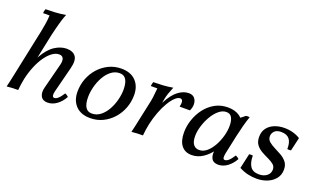

<svg xmlns="http://www.w3.org/2000/svg" viewBox="-76 -1137 2610 1576"><g transform="rotate(20 1229.0 -349.0)"><path d="M27 5Q34 -24 40 -50.5Q46 -77 51 -102L139 -520Q146 -554 151.5 -590Q157 -626 159 -663H102Q102 -670 104.5 -681.5Q107 -693 110 -700Q145 -700 191.5 -702.5Q238 -705 285 -713Q274 -687 263 -651Q252 -615 243.5 -580Q235 -545 229 -520L141 -102Q136 -77 132 -51.5Q128 -26 126 0Q100 0 76.5 1Q53 2 27 5ZM387 15Q344 15 327.5 -15.5Q311 -46 323 -92L380 -314Q389 -349 380 -369.5Q371 -390 343 -390Q313 -390 282.5 -367.5Q252 -345 224.5 -305.5Q197 -266 175.5 -213.5Q154 -161 141 -102H115Q144 -235 188 -312Q232 -389 283.5 -422Q335 -455 386 -455Q440 -455 464.5 -422.5Q489 -390 470 -316L413 -92Q407 -69 410 -54.5Q413 -40 427 -40Q441 -40 458.5 -55Q476 -70 499 -106Q508 -102 515 -97.5Q522 -93 529 -86Q505 -41 467 -13Q429 15 387 15Z M864 -415Q822 -415 788.5 -388.5Q755 -362 732 -320.5Q709 -279 697 -231.5Q685 -184 685 -142Q685 -85 703 -55Q721 -25 759 -25V15Q677 15 632.5 -31.5Q588 -78 588 -155Q588 -214 608.5 -268Q629 -322 666.5 -364Q704 -406 754.5 -430.5Q805 -455 864 -455ZM759 -25Q801 -25 834.5 -51.5Q868 -78 891 -119.5Q914 -161 926 -208.5Q938 -256 938 -298Q938 -355 920 -385Q902 -415 864 -415V-455Q946 -455 990.5 -408.5Q1035 -362 1035 -285Q1035 -226 1014.5 -172Q994 -118 956.5 -76Q919 -34 868.5 -9.5Q818 15 759 15Z M1117 5Q1124 -24 1130 -50.5Q1136 -77 1141 -102L1175 -260Q1182 -290 1186.5 -321.5Q1191 -353 1195 -403H1138Q1138 -411 1140.5 -422Q1143 -433 1146 -440Q1185 -440 1226.5 -442.5Q1268 -445 1316 -453Q1301 -417 1292 -390Q1283 -363 1277.5 -333.5Q1272 -304 1265 -260L1231 -102Q1226 -77 1222 -51.5Q1218 -26 1216 0Q1190 0 1166.5 1Q1143 2 1117 5ZM1418 -325Q1426 -360 1421 -375.5Q1416 -391 1400 -391Q1380 -391 1356 -368.5Q1332 -346 1308 -306Q1284 -266 1264 -213.5Q1244 -161 1231 -102H1205Q1234 -230 1274 -307.5Q1314 -385 1360 -420Q1406 -455 1452 -455Q1486 -455 1503 -435Q1520 -415 1521.5 -385.5Q1523 -356 1508 -325Z M1877 15Q1834 15 1818 -15Q1802 -45 1812 -92L1829 -172L1864 -241L1874 -375L1956 -440Q1972 -443 1988 -440Q1974 -400 1960.5 -349Q1947 -298 1939 -260L1903 -92Q1899 -70 1900.5 -55Q1902 -40 1917 -40Q1931 -40 1948.5 -55Q1966 -70 1989 -106Q1998 -102 2005 -97.5Q2012 -93 2019 -86Q1995 -41 1957 -13Q1919 15 1877 15ZM1645 15Q1587 15 1555.5 -25Q1524 -65 1524 -139Q1524 -195 1543 -251Q1562 -307 1597 -353Q1632 -399 1682 -427Q1732 -455 1795 -455Q1859 -455 1900 -425Q1941 -395 1948 -345L1895 -313Q1895 -257 1875.5 -199Q1856 -141 1821.5 -92.5Q1787 -44 1742 -14.5Q1697 15 1645 15ZM1689 -45Q1725 -45 1755.5 -71Q1786 -97 1809 -138.5Q1832 -180 1845 -227Q1858 -274 1858 -316Q1858 -361 1843.5 -388Q1829 -415 1795 -415Q1761 -415 1729.5 -388.5Q1698 -362 1673.5 -320Q1649 -278 1634.5 -230.5Q1620 -183 1620 -142Q1620 -93 1638.5 -69Q1657 -45 1689 -45Z M2213 15Q2176 15 2138.5 7Q2101 -1 2059 -23L2088 -153Q2104 -156 2120 -153Q2120 -93 2142.5 -59Q2165 -25 2219 -25Q2261 -25 2287.5 -46Q2314 -67 2314 -101Q2314 -128 2294 -144.5Q2274 -161 2244.5 -174.5Q2215 -188 2185.5 -204.5Q2156 -221 2136 -247Q2116 -273 2116 -316Q2116 -361 2139 -392Q2162 -423 2201.5 -439Q2241 -455 2289 -455Q2328 -455 2363.5 -445Q2399 -435 2427 -417L2400 -300Q2384 -297 2368 -300Q2369 -359 2346 -387Q2323 -415 2274 -415Q2234 -415 2215.5 -395Q2197 -375 2197 -351Q2197 -323 2217.5 -305Q2238 -287 2268.5 -272Q2299 -257 2329 -240Q2359 -223 2379.5 -197.5Q2400 -172 2400 -131Q2400 -85 2373.5 -52Q2347 -19 2304.5 -2Q2262 15 2213 15Z"/></g></svg>

Font: Poltawski Nowy
Style: Italic
Weight: 400
Italic angle: -12°
Designer: Adam Pótawski, Mateusz Machalski, Borys Kosmynka, Ania Wieluska
Foundry: Capitalics.wtf
Version: Version 1.001;gftools[0.9.25]